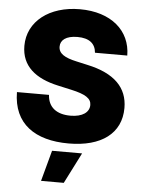

<svg xmlns="http://www.w3.org/2000/svg" viewBox="-62 -786 789 1064"><g transform="rotate(5 332.0 -254.0)"><path d="M340.8 9.3C522.9 9.3 632.3 -71.8 632.3 -213.4C632.3 -326.2 559.6 -400.9 407.2 -433.6L346.2 -447.3C278.8 -461.9 244.6 -482.4 244.6 -521.5C244.6 -557.1 274.9 -583 339.4 -583C405.3 -583 439 -554.2 442.9 -504.4H622.6C621.6 -643.6 512.7 -737.3 339.4 -737.3C169.9 -737.3 49.8 -645 49.8 -508.8C49.8 -396.5 127.4 -333 254.9 -305.2L329.6 -288.6C409.7 -271 442.4 -250 442.4 -213.4C442.4 -172.9 404.3 -145 337.9 -145C260.7 -145 213.4 -180.7 209.5 -249.5H31.2C32.7 -72.8 153.8 9.3 340.8 9.3ZM207 229H333.5L420.4 57.6H253.4Z"/></g></svg>

Font: Raveo ExtraBold
Style: Regular
Weight: 800
Designer: Jakub Foglar, Rasmus Andersson (Inter)
Foundry: Jakubfoglar.com
Version: Version 1.100;Glyphs 3.2.3 (3260)